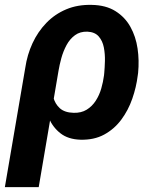

<svg xmlns="http://www.w3.org/2000/svg" viewBox="-53 -558 620 781"><path d="M-33.2 203.1 49.8 -282.2Q57.6 -335.4 79.3 -382.3Q101.1 -429.2 135.5 -464.8Q169.9 -500.5 216.3 -520Q262.7 -539.6 320.3 -538.1Q377.9 -537.1 416.7 -512.7Q455.6 -488.3 477.5 -448.7Q499.5 -409.2 506.6 -360.6Q513.7 -312 508.8 -261.7L507.3 -251Q501.5 -203.6 485.1 -156.5Q468.8 -109.4 440.2 -71Q411.6 -32.7 370.6 -10.5Q329.6 11.7 274.4 10.3Q224.6 8.8 193.4 -15.4Q162.1 -39.6 145.5 -77.9Q128.9 -116.2 121.8 -159.9Q114.7 -203.6 113.8 -243.7Q120.6 -239.7 127.9 -235.8Q135.3 -231.9 142.8 -228.5Q150.4 -225.1 158.2 -221.7Q156.7 -190.4 163.8 -162.8Q170.9 -135.3 190.4 -117.7Q210 -100.1 246.1 -99.1Q277.3 -98.1 299.6 -111.8Q321.8 -125.5 336.4 -148.2Q351.1 -170.9 358.9 -198Q366.7 -225.1 370.1 -251.5L371.1 -261.7Q373 -282.2 373.8 -310.3Q374.5 -338.4 369.4 -365Q364.3 -391.6 348.6 -409.7Q333 -427.7 302.7 -429.2Q272.9 -430.2 252 -414.8Q231 -399.4 217.5 -374.3Q204.1 -349.1 196.5 -321.5Q189 -293.9 185.1 -270.5L104.5 203.1Z"/></svg>

Font: Roboto
Style: Bold Italic
Weight: 700
Italic angle: -12°
Designer: Christian Robertson
Foundry: Google
Version: Version 3.0